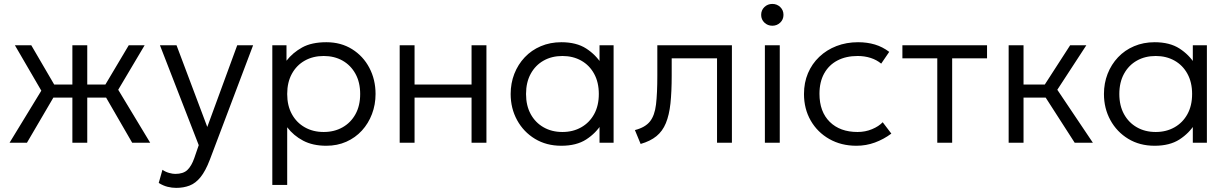

<svg xmlns="http://www.w3.org/2000/svg" viewBox="-20 -710 6106 955"><path d="M340 0V-224.5H209V-289.5H340V-485H414V-289.5H544.5V-224.5H414V0ZM27.5 0 185.5 -259 54 -485H135.5L266.5 -260.5L114 0ZM637.5 0 487 -260.5 620.5 -485H699.5L568 -263.5L727 0Z M856.5 224.5Q835 224.5 813.8 219.2Q792.5 214 769.5 200L788 134.5Q803 145 820.8 150Q838.5 155 851.5 155Q891.5 155 912 135.5Q932.5 116 946.5 76L968.5 12L775.5 -485H858L1011 -78.5L1160 -485H1239L1023.5 85Q1002 141 977.5 171.2Q953 201.5 923 213Q893 224.5 856.5 224.5Z M1334.5 210V-485H1405V-408Q1436 -448 1483 -474Q1530 -500 1603.5 -500Q1676 -500 1731.2 -465.5Q1786.5 -431 1817.2 -372.5Q1848 -314 1848 -242.5Q1848 -189.5 1830.2 -142.8Q1812.5 -96 1780 -60.5Q1747.5 -25 1702.5 -5Q1657.5 15 1603 15Q1536 15 1488 -10.2Q1440 -35.5 1408.5 -77V210ZM1590 -53.5Q1643 -53.5 1684 -76.8Q1725 -100 1748.2 -142.2Q1771.5 -184.5 1771.5 -242.5Q1771.5 -300.5 1748 -343Q1724.5 -385.5 1683.8 -408.5Q1643 -431.5 1590 -431.5Q1537 -431.5 1496 -408.5Q1455 -385.5 1431.8 -343Q1408.5 -300.5 1408.5 -242.5Q1408.5 -184.5 1431.8 -142.2Q1455 -100 1496 -76.8Q1537 -53.5 1590 -53.5Z M1968 0V-485H2042V-289.5H2325.5V-485H2399.5V0H2325.5V-224.5H2042V0Z M2772 15Q2697.5 15 2640.8 -19.5Q2584 -54 2552 -112.5Q2520 -171 2520 -242.5Q2520 -296 2538.2 -342.8Q2556.5 -389.5 2590 -425Q2623.5 -460.5 2670 -480.2Q2716.5 -500 2772 -500Q2847 -500 2895.5 -468.8Q2944 -437.5 2973 -390.5L2962 -374.5V-485H3032V0H2962V-110.5L2973 -94.5Q2944 -47.5 2895.5 -16.2Q2847 15 2772 15ZM2777.5 -53.5Q2830 -53.5 2871 -76.8Q2912 -100 2935.2 -142.2Q2958.5 -184.5 2958.5 -242.5Q2958.5 -300.5 2935.2 -343Q2912 -385.5 2871 -408.5Q2830 -431.5 2777.5 -431.5Q2724.5 -431.5 2683.8 -408.5Q2643 -385.5 2619.8 -343Q2596.5 -300.5 2596.5 -242.5Q2596.5 -184.5 2619.8 -142.2Q2643 -100 2683.8 -76.8Q2724.5 -53.5 2777.5 -53.5Z M3166.5 6 3138 -63Q3189 -76 3212.8 -105.8Q3236.5 -135.5 3243 -190.5Q3249.5 -245.5 3249.5 -334V-485H3620.5V0H3546.5V-420H3321V-334Q3321 -253.5 3314.8 -195.5Q3308.5 -137.5 3292 -97.5Q3275.5 -57.5 3245.2 -32.8Q3215 -8 3166.5 6Z M3784.5 0V-485H3858.5V0ZM3821.5 -582Q3798.5 -582 3782.2 -597.5Q3766 -613 3766 -636Q3766 -659.5 3782.2 -675Q3798.5 -690.5 3821.5 -690.5Q3844.5 -690.5 3860.8 -675Q3877 -659.5 3877 -636Q3877 -613 3860.8 -597.5Q3844.5 -582 3821.5 -582Z M4240 15Q4164 15 4105 -18.5Q4046 -52 4012.5 -110.2Q3979 -168.5 3979 -242.5Q3979 -299 3998.8 -345.8Q4018.5 -392.5 4055 -427.2Q4091.5 -462 4140.8 -481Q4190 -500 4248 -500Q4293.5 -500 4331.8 -488.5Q4370 -477 4403 -452L4363 -393.5Q4341 -412 4310.8 -421.8Q4280.5 -431.5 4246 -431.5Q4188 -431.5 4145.5 -409.2Q4103 -387 4079.5 -344.8Q4056 -302.5 4056 -243.5Q4056 -154.5 4107 -104Q4158 -53.5 4245.5 -53.5Q4284 -53.5 4317.5 -67.5Q4351 -81.5 4370.5 -102L4413.5 -45.5Q4376 -17.5 4332 -1.2Q4288 15 4240 15Z M4642 0V-420H4468.5V-485H4889.5V-420H4716V0Z M5325.5 0 5158 -260.5 5303 -485H5383.5L5239 -263.5L5416 0ZM4997 0V-485H5071V-289.5H5215.5V-224.5H5071V0Z M5723 15Q5648.5 15 5591.8 -19.5Q5535 -54 5503 -112.5Q5471 -171 5471 -242.5Q5471 -296 5489.2 -342.8Q5507.5 -389.5 5541 -425Q5574.5 -460.5 5621 -480.2Q5667.5 -500 5723 -500Q5798 -500 5846.5 -468.8Q5895 -437.5 5924 -390.5L5913 -374.5V-485H5983V0H5913V-110.5L5924 -94.5Q5895 -47.5 5846.5 -16.2Q5798 15 5723 15ZM5728.5 -53.5Q5781 -53.5 5822 -76.8Q5863 -100 5886.2 -142.2Q5909.5 -184.5 5909.5 -242.5Q5909.5 -300.5 5886.2 -343Q5863 -385.5 5822 -408.5Q5781 -431.5 5728.5 -431.5Q5675.5 -431.5 5634.8 -408.5Q5594 -385.5 5570.8 -343Q5547.5 -300.5 5547.5 -242.5Q5547.5 -184.5 5570.8 -142.2Q5594 -100 5634.8 -76.8Q5675.5 -53.5 5728.5 -53.5Z"/></svg>

Font: Geologica Cursive ExtraLight
Style: Regular
Weight: 250
Designer: Sindre Bremnes, Frode Helland
Foundry: Monokrom Skriftforlag AS
Version: Version 1.010;gftools[0.9.28]